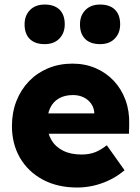

<svg xmlns="http://www.w3.org/2000/svg" viewBox="-20 -827 626 857"><path d="M325 10Q236 10 170.5 -25.5Q105 -61 69.2 -122.7Q33.3 -184.3 33.3 -264.3Q33.3 -325 53.3 -376Q73.3 -427 109.5 -464.5Q145.7 -502 195.2 -522.5Q244.7 -543 303.3 -543Q359.7 -543 406.7 -522.8Q453.7 -502.7 487.8 -466.3Q522 -430 540.2 -380.5Q558.3 -331 556.7 -272.7L555.7 -230H133.3L110.3 -320.7H418.7L401 -301.7V-321.7Q400 -345.3 387.3 -363.7Q374.7 -382 353.7 -392.3Q332.7 -402.7 306 -402.7Q268.7 -402.7 243 -387.8Q217.3 -373 204 -345.2Q190.7 -317.3 190.7 -277.3Q190.7 -235 208.7 -203.5Q226.7 -172 261 -154.7Q295.3 -137.3 343.7 -137.3Q376.7 -137.3 402.2 -146.7Q427.7 -156 456.7 -178.7L536 -67Q503.3 -39.7 468.2 -23Q433 -6.3 397.2 1.8Q361.3 10 325 10ZM426.6 -630Q383.7 -630 360.3 -653Q337 -676.1 337 -718Q337 -757.3 361.1 -782Q385.1 -806.7 426.7 -806.7Q469.7 -806.7 493 -784Q516.3 -761.3 516.3 -718.3Q516.3 -679.3 492.3 -654.7Q468.2 -630 426.6 -630ZM179.3 -630Q136.3 -630 113 -653Q89.7 -676.1 89.7 -718Q89.7 -757.3 113.7 -782Q137.8 -806.7 179.4 -806.7Q222.3 -806.7 245.7 -784Q269 -761.3 269 -718.3Q269 -679.3 244.9 -654.7Q220.9 -630 179.3 -630Z"/></svg>

Font: Lexend Medium
Style: Regular
Weight: 500
Designer: Bonnie Shaver-Troup, Thomas Jockin
Foundry: Lexend
Version: Version 1.005